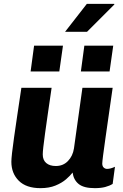

<svg xmlns="http://www.w3.org/2000/svg" viewBox="-20 -967 640 997"><path d="M190 10Q116 10 77.5 -28.5Q39 -67 39 -127Q39 -141 42.5 -173Q46 -205 53 -253.5Q60 -302 69.5 -367Q79 -432 91 -511H248Q237 -436 228.5 -377Q220 -318 214 -274.5Q208 -231 205 -204Q202 -177 202 -165Q202 -136 220 -120.5Q238 -105 270 -105Q308 -105 333 -131Q358 -157 364 -196L408 -511H565Q555 -442 545.5 -375Q536 -308 528 -252.5Q520 -197 515.5 -161.5Q511 -126 511 -118Q511 -104 518.5 -97Q526 -90 536 -90Q554 -90 577 -101L565 -12Q549 -2 526.5 4Q504 10 472 10Q415 10 388.5 -11.5Q362 -33 357 -71Q345 -55 323 -36Q301 -17 268 -3.5Q235 10 190 10ZM318 -802 431 -947H573L574 -944L432 -802ZM139 -596 157 -730H307L288 -596ZM400 -596 418 -730H568L549 -596Z"/></svg>

Font: Chivo Mono
Style: Bold Italic
Weight: 700
Italic angle: -8.05°
Monospace: yes
Version: Version 1.008